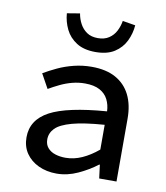

<svg xmlns="http://www.w3.org/2000/svg" viewBox="-83 -804 767 885"><g transform="rotate(10 300.0 -361.0)"><path d="M241 12Q194 12 156.5 -5.5Q119 -23 97.5 -54.5Q76 -86 76 -129Q76 -211 156.5 -254Q237 -297 421 -311Q420 -341 407.5 -366Q395 -391 368.5 -405.5Q342 -420 299 -420Q269 -420 240 -412.5Q211 -405 184 -392Q157 -379 133 -365L96 -432Q123 -448 158 -464.5Q193 -481 233.5 -491Q274 -501 316 -501Q384 -501 429 -476Q474 -451 497 -405Q520 -359 520 -294V0H439L431 -63H428Q389 -33 340 -10.5Q291 12 241 12ZM269 -67Q308 -67 346 -84Q384 -101 421 -132V-248Q325 -241 270.5 -226Q216 -211 194 -188.5Q172 -166 172 -136Q172 -112 185.5 -96.5Q199 -81 221 -74Q243 -67 269 -67ZM320 -571Q266 -571 231.5 -593Q197 -615 180 -650Q163 -685 160 -724L220 -734Q224 -709 236 -686.5Q248 -664 268.5 -650Q289 -636 320 -636Q351 -636 372 -650Q393 -664 404.5 -686.5Q416 -709 420 -734L480 -724Q477 -685 460 -650Q443 -615 409 -593Q375 -571 320 -571Z"/></g></svg>

Font: Source Code Pro ExtraLight Medium
Style: Regular
Weight: 500
Monospace: yes
Version: Version 1.018;hotconv 1.0.116;makeotfexe 2.5.65601